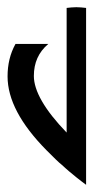

<svg xmlns="http://www.w3.org/2000/svg" viewBox="-20 -605 259 533"><path d="M23 -483C8 -456 1 -426 1 -393C1 -329 37 -261 109 -188C129 -168 143 -154 152 -147C160 -140 166 -134 171 -130C188 -116 200 -106 207 -101C214 -96 218 -93 219 -92V-583C210 -584 201 -585 192 -585C183 -585 174 -584 165 -583V-237C104 -300 74 -353 74 -394C74 -431 87 -460 114 -483Z"/></svg>

Font: ABC-Love-Monogram
Style: Regular
Weight: 400
Designer: Sadat Fauzi
Foundry: Intuisi Creative
Version: Version 001.000